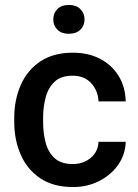

<svg xmlns="http://www.w3.org/2000/svg" viewBox="-20 -753 562 783"><path d="M276.4 -84Q319.8 -84 349.9 -109.1Q379.9 -134.3 381.8 -174.8H492.7Q491.2 -123 462.2 -81.3Q433.1 -39.6 384.8 -14.9Q336.4 9.8 277.8 9.8Q197.3 9.8 144 -26.1Q90.8 -62 64.5 -122.3Q38.1 -182.6 38.1 -255.4V-272.5Q38.1 -345.7 64.5 -406Q90.8 -466.3 144 -502.2Q197.3 -538.1 277.3 -538.1Q340.8 -538.1 388.7 -512.9Q436.5 -487.8 463.9 -443.1Q491.2 -398.4 492.7 -339.4H381.8Q379.9 -382.8 352.1 -413.6Q324.2 -444.3 275.9 -444.3Q228.5 -444.3 202.4 -419.4Q176.3 -394.5 166 -355.2Q155.8 -315.9 155.8 -272.5V-255.4Q155.8 -211.9 165.8 -172.6Q175.8 -133.3 202.1 -108.6Q228.5 -84 276.4 -84ZM197.3 -673.8Q197.3 -699.2 214.1 -716.1Q231 -732.9 260.7 -732.9Q290.5 -732.9 307.6 -716.1Q324.7 -699.2 324.7 -673.8Q324.7 -648.4 307.6 -631.8Q290.5 -615.2 260.7 -615.2Q231 -615.2 214.1 -631.8Q197.3 -648.4 197.3 -673.8Z"/></svg>

Font: Vazirmatn RD UI Medium
Style: Regular
Weight: 500
Designer: Saber Rastikerdar
Foundry: Saber Rastikerdar
Version: Version 33.003